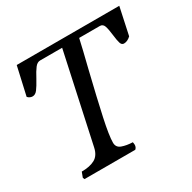

<svg xmlns="http://www.w3.org/2000/svg" viewBox="-141 -755 891 893"><g transform="rotate(-30 304.5 -308.5)"><path d="M483.9 -581.1Q500 -581.1 505.9 -564Q511.7 -546.9 515.6 -513.2Q519 -483.4 523.7 -468.8Q528.3 -454.1 540.5 -454.1Q559.6 -454.1 577.6 -471.2L608.9 -617.2H58.1L23.9 -465.8Q28.8 -460 35.6 -456.8Q42.5 -453.6 49.8 -453.6Q64.5 -453.6 76.2 -469Q87.9 -484.4 105.5 -516.6Q122.1 -548.3 134.8 -564.7Q147.5 -581.1 162.6 -581.1H281.2L178.2 -105Q169.9 -65.9 143.1 -51.3Q116.2 -36.6 72.3 -36.6L62 -9.3L65.9 0H338.4Q348.1 -8.3 348.1 -22Q348.1 -24.9 347.4 -29.3Q346.7 -33.7 346.2 -36.1Q313.5 -37.1 289.3 -45.9Q265.1 -54.7 265.1 -80.1Q265.1 -117.7 284.2 -205.6Q303.2 -293.5 337.4 -434.1Q361.3 -529.3 372.6 -581.1Z"/></g></svg>

Font: Radley
Style: Italic
Weight: 400
Italic angle: -12°
Designer: Vernon Adams
Foundry: Vernon Adams
Version: Version 1.003; ttfautohint (v1.6)